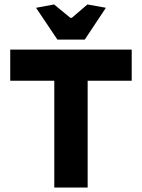

<svg xmlns="http://www.w3.org/2000/svg" viewBox="-20 -843 638 863"><path d="M142 -808 223 -823 296 -763H303L373 -823L456 -808L361 -665H238ZM224 -480H26V-620H572V-480H374V0H224Z"/></svg>

Font: Athiti
Style: Bold
Weight: 700
Designer: CadsonDemak Team
Foundry: CadsonDemak
Version: Version 1.033